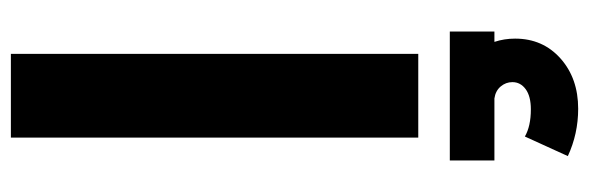

<svg xmlns="http://www.w3.org/2000/svg" viewBox="-385 -698 1083 353"><g transform="rotate(90 156.5 -521.5)"><path d="M161 -889H275V-807H38V-889H57Q51 -907 51 -927Q51 -978 87.5 -1010.5Q124 -1043 180 -1043Q226 -1043 267 -1024L231 -945Q212 -956 181 -956Q157 -956 144 -946.5Q131 -937 131 -922Q131 -910 139 -900.5Q147 -891 161 -889ZM79 0V-749H233V0Z"/></g></svg>

Font: Montserrat-Arabic SemiBold
Style: Regular
Weight: 600
Designer: Mohamed Gaber
Foundry: Kief Type Foundry
Version: Version 5.008;PS 005.008;hotconv 1.0.88;makeotf.lib2.5.64775